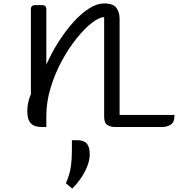

<svg xmlns="http://www.w3.org/2000/svg" viewBox="-20 -740 1037 1119"><path d="M250 0H220Q179 0 159 -22Q139 -44 139 -91Q139 -118 144.5 -143Q150 -168 160 -191V-690Q160 -698 166 -704Q172 -710 180 -710H230Q238 -710 244 -704Q250 -698 250 -690V-363Q282 -435 323 -499Q364 -563 409.5 -613Q455 -663 500.5 -691.5Q546 -720 587 -720Q640 -720 658.5 -694Q677 -668 677 -630V-70H997Q997 -27 975 -13.5Q953 0 927 0H647Q625 0 606 -11.5Q587 -23 587 -60V-640Q559 -640 516.5 -607.5Q474 -575 427.5 -517.5Q381 -460 341 -386.5Q301 -313 275.5 -230Q250 -147 250 -63ZM401 359 364 328Q373 307 381 283.5Q389 260 394 224Q399 188 399 132V77H430Q468 77 485.5 96.5Q503 116 503 159Q503 194 487.5 232Q472 270 448.5 303Q425 336 401 359Z"/></svg>

Font: Warnes
Style: Regular
Weight: 400
Designer: Eduardo Rodriguez Tunni
Foundry: Eduardo Rodriguez Tunni
Version: Version 1.002; ttfautohint (v1.8.4.7-5d5b);gftools[0.9.23]